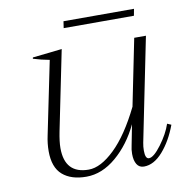

<svg xmlns="http://www.w3.org/2000/svg" viewBox="-73 -680 725 759"><g transform="rotate(-10 290.0 -300.5)"><path d="M509 -584H227L231 -611H514ZM580 -134Q557 -72 521 -31Q485 10 445 10Q426 10 416.5 -5.5Q407 -21 407 -47Q407 -65 411 -81L427 -163Q391 -87 334 -38.5Q277 10 214 10Q153 10 118.5 -20Q84 -50 84 -115Q84 -146 91 -178L151 -470Q118 -476 86 -486L87 -491L205 -504L140 -185Q132 -145 132 -119Q132 -16 228 -16Q276 -16 332.5 -70.5Q389 -125 441 -231L495 -498H542L458 -83Q455 -68 455 -52Q455 -19 470 -19Q489 -19 520 -60.5Q551 -102 564 -141Z"/></g></svg>

Font: Trirong ExtraLight
Style: Italic
Weight: 275
Italic angle: -12°
Designer: Katatrad Team
Foundry: CadsonDemak
Version: Version 1.003